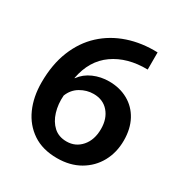

<svg xmlns="http://www.w3.org/2000/svg" viewBox="-167 -833 923 970"><g transform="rotate(30 294.5 -347.5)"><path d="M300 11Q216 11 158.5 -27.5Q101 -66 71.5 -132Q42 -198 42 -282Q42 -387 74.5 -467.5Q107 -548 165.5 -602Q224 -656 303 -682.5Q382 -709 474 -706V-606Q356 -608 276 -552Q196 -496 175 -384H177Q203 -420 245.5 -438.5Q288 -457 336 -457Q398 -457 446.5 -430Q495 -403 522 -353Q549 -303 549 -235Q549 -165 518.5 -109.5Q488 -54 432 -21.5Q376 11 300 11ZM300 -86Q352 -86 386 -125Q420 -164 420 -228Q420 -288 387.5 -325.5Q355 -363 300 -363Q260 -363 224 -342Q188 -321 172 -280Q168 -229 181.5 -184.5Q195 -140 224.5 -113Q254 -86 300 -86Z"/></g></svg>

Font: Murecho Medium
Style: Regular
Weight: 500
Designer: Neil Summerour
Foundry: Positype
Version: Version 1.010; ttfautohint (v1.8.3)